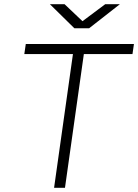

<svg xmlns="http://www.w3.org/2000/svg" viewBox="-20 -896 659 916"><path d="M238 0 328 -638H96L103 -686H619L612 -638H380L290 0ZM335 -761 218 -876H288L385 -784H359L482 -876H552L405 -761Z"/></svg>

Font: Chivo Mono Medium Thin
Style: Italic
Weight: 250
Italic angle: -8.05°
Monospace: yes
Version: Version 1.008